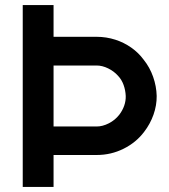

<svg xmlns="http://www.w3.org/2000/svg" viewBox="-20 -740 670 760"><path d="M70 0V-720H192V-594.3H363.3Q400.8 -594.3 437 -582.7Q470.7 -571.8 499.5 -551.6Q528.4 -531.3 548.8 -503.5Q572.9 -473.5 586.1 -436Q599.3 -398.5 600.2 -360Q600.6 -322.9 587.5 -285.8Q574.3 -248.8 550.7 -218.3Q519.2 -176.2 469.3 -151.3Q419.5 -126.5 363.3 -126.5H192V0ZM362.5 -239.3Q386.1 -239.3 410.8 -251.9Q435.6 -264.5 452.5 -286.3Q465 -302.8 471.6 -321.6Q478.2 -340.4 477.7 -360Q476.7 -383 469.2 -403.8Q461.7 -424.7 447.2 -440Q431.3 -457.9 408.1 -469.3Q384.9 -480.7 362.5 -480.7H192V-239.3Z"/></svg>

Font: Manrope
Style: Regular
Weight: 400
Designer: Mikhail Sharanda
Foundry: Mikhail Sharanda
Version: Version 4.503